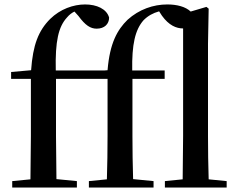

<svg xmlns="http://www.w3.org/2000/svg" viewBox="-20 -844 1071 864"><path d="M801 0H1000V-29L919 -37C917 -98 916 -172 916 -232V-647L919 -805L909 -813L838 -792C815 -814 776 -824 733 -824C670 -824 606 -802 554 -755C508 -710 474 -650 464 -528L451 -527H231C228 -659 243 -724 282 -766C292 -778 303 -786 315 -792L333 -772C364 -730 387 -715 415 -715C450 -715 471 -736 471 -765C460 -804 415 -824 363 -824C310 -824 251 -803 206 -759C153 -706 128 -642 120 -528L30 -520V-489H119V-232L117 -37L35 -29V0H326V-29L234 -38L232 -232V-489H464V-232C464 -167 463 -102 461 -37L380 -29V0H671V-29L579 -38C577 -103 576 -168 576 -232V-489H721V-527H575C573 -644 588 -710 626 -753C646 -773 668 -785 696 -793L709 -773C740 -730 773 -716 804 -716V-232L802 -37L722 -29V0Z"/></svg>

Font: Noto Serif CJK HK SemiBold
Style: Regular
Weight: 600
Designer: Ryoko NISHIZUKA 西塚涼子 (kana & ideographs); Frank Grießhammer (Latin, Greek & Cyrillic); Wenlong ZHANG 张文龙 (bopomofo); San
Foundry: Adobe
Version: Version 2.001;hotconv 1.1.0;makeotfexe 2.6.0